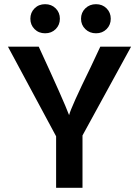

<svg xmlns="http://www.w3.org/2000/svg" viewBox="-20 -897 664 917"><path d="M195.5 -877Q226 -877 246 -857Q266 -837 266 -807.5Q266 -778 246 -758Q226 -738 195.5 -738Q165 -738 145 -758Q125 -778 125 -807.5Q125 -837 145 -857Q165 -877 195.5 -877ZM438.5 -877Q469 -877 489 -857Q509 -837 509 -807.5Q509 -778 489 -758Q469 -738 438.5 -738Q408 -738 387.5 -758Q367 -778 367 -807.5Q367 -837 387.5 -857Q408 -877 438.5 -877ZM374 0H248V-246L18 -674H165Q286 -412 310 -347Q319 -384 413 -576L459 -674H606L374 -250Z"/></svg>

Font: Hind Mysuru SemiBold
Style: Regular
Weight: 600
Designer: Manushi Parikh, Hitesh Malaviya
Foundry: Indian Type Foundry
Version: Version 0.703;PS 1.0;hotconv 1.0.86;makeotf.lib2.5.63406